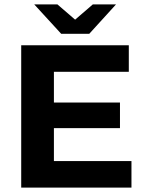

<svg xmlns="http://www.w3.org/2000/svg" viewBox="-20 -849 657 869"><path d="M575 -120V0H76V-644H563V-524H224V-385H523V-269H224V-120ZM505 -829 384 -696H257L135 -829H240L320 -760L400 -829Z"/></svg>

Font: Montserrat Ace
Style: Bold
Weight: 700
Designer: Julieta Ulanovsky
Foundry: Julieta Ulanovsky
Version: Version 1